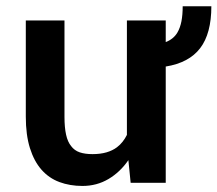

<svg xmlns="http://www.w3.org/2000/svg" viewBox="-20 -595 708 625"><path d="M668 -574.7H574.7Q574.7 -546.9 570.6 -525.6Q566.4 -504.4 557.6 -489.3Q551.3 -478.5 541.7 -470.7Q532.2 -462.9 519.5 -458V-528.3H393.1V-155.8Q387.2 -144 379.2 -133.8Q371.1 -123.5 360.8 -115.7Q346.7 -105 326.7 -99.1Q306.6 -93.3 281.2 -93.3Q256.8 -93.3 239.5 -99.1Q222.2 -105 211.4 -119.6Q200.2 -133.3 195.1 -156.7Q189.9 -180.2 189.9 -214.4V-528.3H64V-215.3Q64 -155.8 77.4 -113Q90.8 -70.3 114.7 -43Q139.2 -15.1 173.3 -2.4Q207.5 10.3 248.5 10.3Q294.9 10.3 333 -12.2Q371.1 -34.7 397.9 -73.7L405.3 0H519.5V-378.4Q595.2 -390.6 631.6 -438.2Q668 -485.8 668 -574.7Z"/></svg>

Font: Roboto Mono SemiBold
Style: Regular
Weight: 600
Monospace: yes
Designer: Google
Version: Version 3.000